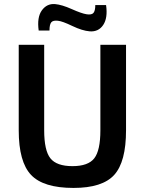

<svg xmlns="http://www.w3.org/2000/svg" viewBox="-20 -910 711 943"><path d="M250 -890Q284 -887 332 -865.5Q380 -844 405 -840Q430 -836 439 -846.5Q448 -857 448 -885H501Q510 -822 487 -787.5Q464 -753 421 -756Q384 -759 335 -782.5Q286 -806 265 -808Q240 -811 231.5 -800Q223 -789 223 -760H170Q161 -825 185.5 -859Q210 -893 250 -890ZM599 -690V-270Q599 -115 541 -51Q483 13 341 13Q193 13 132.5 -51Q72 -115 72 -270V-690H197V-270Q197 -171 227.5 -132.5Q258 -94 336 -94Q413 -94 443 -132.5Q473 -171 473 -270V-690Z"/></svg>

Font: Exo 2 Semi Bold
Style: Regular
Weight: 600
Designer: Natanael Gama
Version: Version 1.001;PS 001.001;hotconv 1.0.88;makeotf.lib2.5.64775